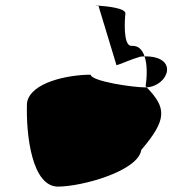

<svg xmlns="http://www.w3.org/2000/svg" viewBox="-20 -684 709 712"><path d="M80 -302C76 -181 99 8 195 8C283 8 492 -49 504 -128C599 -240 599 -283 524 -360H517C474 -360 320 -382 316 -407C236 -407 92 -380 80 -302ZM345 -664C327 -664 331 -663 345 -663C345 -663 345 -664 345 -664ZM345 -663 412 -442C433 -448 465 -464 501 -474C506 -474 511 -475 516 -475C508 -499 494 -514 472 -514H467C435 -514 443 -618 445 -633C448 -654 375 -661 345 -663ZM516 -475C526 -446 526 -405 520 -365L524 -360C606 -366 645 -476 516 -475Z"/></svg>

Font: Ampere
Style: Ita
Weight: 400
Version: Version 1